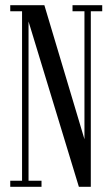

<svg xmlns="http://www.w3.org/2000/svg" viewBox="-20 -720 432 740"><path d="M19.5 0V-23.5H65V-676.5H19.5V-700H151L309.5 -170H305.5V-676.5H259.5V-700H374V-676.5H330V0H284L85.5 -652H90V-23.5H140V0Z"/></svg>

Font: Imbue 48pt
Style: Regular
Weight: 400
Designer: Tyler Finck
Foundry: Etcetera Type Company
Version: Version 1.102